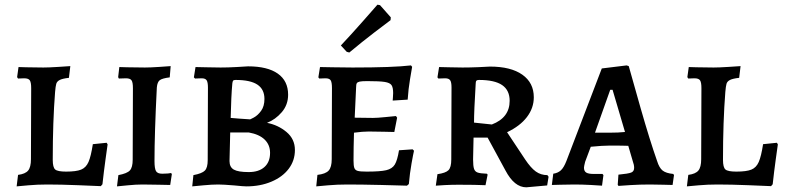

<svg xmlns="http://www.w3.org/2000/svg" viewBox="-20 -787 3349 819"><path d="M57 -41Q88 -45 100 -59.5Q112 -74 112 -108L113 -411Q113 -436 107 -444.5Q101 -453 83 -453L57 -452L53 -458L59 -501Q77 -501 92 -500L165 -499Q187 -499 227 -501.5Q267 -504 280 -505L274 -455Q247 -452 235 -446Q223 -440 220 -429.5Q217 -419 215 -395Q205 -269 205 -105Q205 -73 215.5 -64Q226 -55 262 -55Q305 -55 326 -63.5Q347 -72 357.5 -96Q368 -120 376 -172L435 -178L439 -171Q437 -157 430 -106.5Q423 -56 417 -1L410 7Q387 6 313 3Q239 0 182 0Q139 0 100.5 3.5Q62 7 51 8Z M485 -40Q522 -47 534 -60Q546 -73 546 -106L547 -411Q547 -436 541 -444.5Q535 -453 517 -453L487 -452L484 -458L489 -501Q507 -501 522 -500L598 -499Q621 -499 658.5 -501.5Q696 -504 708 -505L704 -457Q672 -453 661.5 -445Q651 -437 649 -414Q639 -218 639 -100Q639 -68 645.5 -57Q652 -46 672 -46Q686 -46 696.5 -47Q707 -48 710 -49L713 -44L706 2Q693 2 657.5 1Q622 0 588 0Q560 0 525 3.5Q490 7 479 8Z M800 8 805 -40Q842 -47 854 -59.5Q866 -72 866 -104L867 -413Q867 -436 861.5 -444.5Q856 -453 840 -453L812 -452L807 -457L814 -501Q827 -501 859.5 -500Q892 -499 921 -499Q952 -499 988 -501Q1024 -503 1038 -504Q1121 -504 1165 -473Q1209 -442 1209 -383Q1209 -340 1182 -308.5Q1155 -277 1119 -263Q1166 -254 1202 -224Q1238 -194 1238 -147Q1238 -102 1211.5 -67Q1185 -32 1137.5 -12Q1090 8 1031 8Q1018 8 980 4Q932 0 911 0Q884 0 847.5 3.5Q811 7 800 8ZM1045 -278Q1045 -276 1062.5 -285.5Q1080 -295 1094 -314.5Q1108 -334 1108 -365Q1108 -406 1078 -426Q1048 -446 985 -446Q977 -446 974.5 -443Q972 -440 971 -431Q966 -376 964 -284Q975 -283 1000.5 -281Q1026 -279 1045 -278ZM959 -100Q959 -74 977.5 -63.5Q996 -53 1041 -53Q1084 -53 1108 -74.5Q1132 -96 1132 -135Q1132 -169 1109 -191.5Q1086 -214 1041 -222H962Z M1334 -41Q1369 -45 1382 -59.5Q1395 -74 1395 -108L1396 -411Q1396 -436 1390.5 -444.5Q1385 -453 1368 -453L1342 -452L1338 -457L1345 -501Q1359 -501 1398.5 -500Q1438 -499 1484 -499Q1657 -499 1733 -508L1738 -502Q1736 -490 1729 -449Q1722 -408 1719 -362L1655 -358Q1655 -361 1656 -370.5Q1657 -380 1657 -390Q1657 -414 1650 -424Q1643 -434 1621 -437.5Q1599 -441 1547 -441Q1524 -441 1514.5 -439Q1505 -437 1502 -432Q1499 -427 1499 -414L1493 -285L1571 -284Q1589 -284 1623.5 -287.5Q1658 -291 1669 -292L1674 -285L1662 -224Q1651 -224 1619.5 -225Q1588 -226 1553 -226Q1527 -226 1490 -221Q1488 -157 1488 -102Q1488 -80 1491.5 -70.5Q1495 -61 1506 -58Q1517 -55 1544 -55Q1602 -55 1627.5 -61Q1653 -67 1664 -85Q1675 -103 1682 -146L1740 -150L1746 -144Q1743 -132 1735.5 -90Q1728 -48 1724 -2L1716 5Q1690 4 1605.5 2Q1521 0 1462 0Q1418 0 1379 3.5Q1340 7 1329 8ZM1459 -566 1434 -593Q1481 -643 1528.5 -697Q1576 -751 1590 -767L1601 -765L1647 -713L1646 -701Q1631 -690 1578 -649.5Q1525 -609 1470 -563Z M2136 -60 2060 -200H2000L1998 -107Q1998 -79 2002 -67Q2006 -55 2017.5 -51Q2029 -47 2057 -46L2060 -42L2051 3Q2037 2 2002 1.5Q1967 1 1936 1Q1907 1 1877.5 2.5Q1848 4 1839 5L1846 -44Q1881 -49 1893 -61Q1905 -73 1905 -107L1906 -414Q1906 -437 1900 -445Q1894 -453 1879 -453L1850 -452L1846 -457L1853 -501Q1864 -501 1894 -500Q1924 -499 1953 -499Q1985 -499 2020.5 -500.5Q2056 -502 2070 -503Q2159 -503 2208 -468.5Q2257 -434 2257 -372Q2257 -326 2227.5 -287.5Q2198 -249 2143 -223L2220 -107Q2244 -71 2265.5 -55.5Q2287 -40 2315 -40L2320 -33L2314 4L2225 12Q2174 12 2136 -60ZM2154 -357Q2154 -402 2122 -424Q2090 -446 2023 -446Q2015 -446 2012 -442.5Q2009 -439 2009 -428Q2002 -313 2002 -264L2078 -256Q2154 -285 2154 -357Z M2615 1 2618 -42Q2660 -46 2672.5 -51Q2685 -56 2685 -71Q2685 -84 2679 -100L2660 -165Q2639 -166 2581 -166Q2550 -166 2500 -161L2476 -97Q2471 -77 2471 -72Q2471 -57 2480.5 -51Q2490 -45 2513 -45H2550L2554 -40L2548 5Q2537 4 2500 2Q2463 0 2430 0Q2397 0 2370 1Q2343 2 2334 2L2340 -46Q2360 -49 2372.5 -60.5Q2385 -72 2396 -100L2547 -495L2653 -508L2662 -505Q2674 -461 2713 -324.5Q2752 -188 2783 -100Q2792 -71 2806.5 -59.5Q2821 -48 2852 -45L2855 -40L2849 2Q2839 2 2810.5 1Q2782 0 2752 0Q2710 0 2669.5 2.5Q2629 5 2618 6ZM2580 -221Q2619 -221 2646 -224L2593 -404H2583L2518 -221Z M2916 -41Q2947 -45 2959 -59.5Q2971 -74 2971 -108L2972 -411Q2972 -436 2966 -444.5Q2960 -453 2942 -453L2916 -452L2912 -458L2918 -501Q2936 -501 2951 -500L3024 -499Q3046 -499 3086 -501.5Q3126 -504 3139 -505L3133 -455Q3106 -452 3094 -446Q3082 -440 3079 -429.5Q3076 -419 3074 -395Q3064 -269 3064 -105Q3064 -73 3074.5 -64Q3085 -55 3121 -55Q3164 -55 3185 -63.5Q3206 -72 3216.5 -96Q3227 -120 3235 -172L3294 -178L3298 -171Q3296 -157 3289 -106.5Q3282 -56 3276 -1L3269 7Q3246 6 3172 3Q3098 0 3041 0Q2998 0 2959.5 3.5Q2921 7 2910 8Z"/></svg>

Font: Alegreya SC Medium
Style: Regular
Weight: 500
Designer: Juan Pablo del Peral
Foundry: Huerta Tipografica
Version: Version 2.007; ttfautohint (v1.6)